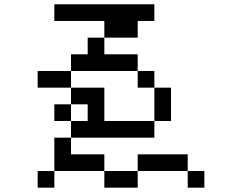

<svg xmlns="http://www.w3.org/2000/svg" viewBox="-20 -866 1040 886"><path d="M615.4 -153.8H846.2V-76.9H923.1V0H846.2V-76.9H615.4ZM230.8 -846.2H692.3V-769.2H615.4V-692.3H461.5V-769.2H230.8ZM153.8 -461.5V-538.5H307.7V-615.4H384.6V-692.3H461.5V-615.4H615.4V-538.5H692.3V-461.5H769.2V-307.7H692.3V-230.8H307.7V-153.8H461.5V-76.9H615.4V0H461.5V-76.9H230.8V0H153.8V-76.9H230.8V-230.8H307.7V-307.7H384.6V-384.6H307.7V-461.5H461.5V-307.7H692.3V-461.5H615.4V-538.5H307.7V-461.5ZM307.7 -384.6V-307.7H230.8V-384.6Z"/></svg>

Font: Mintsoda - Lime Green 13x16
Style: Regular
Weight: 400
Designer: Mintsoda-15
Version: Version 1.0